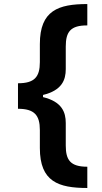

<svg xmlns="http://www.w3.org/2000/svg" viewBox="-20 -792 503 948"><path d="M68.8 -380.9V-254.9C149.4 -254.9 176.8 -223.6 176.8 -149.9V-61C176.8 105 268.6 136.2 411.1 136.2V31.2C327.1 31.2 304.7 -2 304.7 -73.7V-184.6C304.7 -238.3 285.6 -290 192.4 -312.5V-323.2C285.6 -345.7 304.7 -397 304.7 -450.7V-562C304.7 -634.3 327.6 -667 411.1 -666.5V-772C268.6 -772 176.8 -740.7 176.8 -574.7V-485.4C176.8 -411.1 149.4 -380.9 68.8 -380.9Z"/></svg>

Font: Raveo SemiBold
Style: Regular
Weight: 600
Designer: Jakub Foglar, Rasmus Andersson (Inter)
Foundry: Jakubfoglar.com
Version: Version 1.100;Glyphs 3.2.3 (3260)